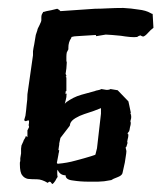

<svg xmlns="http://www.w3.org/2000/svg" viewBox="-20 -455 416 483"><path d="M155 -138Q156 -139 156 -141L157 -145Q160 -152 170 -158Q180 -164 192 -168L216 -176Q227 -180 234 -183V-169L224 -82L220 -66L218 -65Q217 -65 215 -64L209 -62Q193 -57 170 -51Q149 -45 125 -43L123 -45L127 -66Q127 -68 128 -71Q129 -75 129 -77Q127 -77 127 -78Q127 -80 128 -85Q129 -90 129 -91V-94L132 -108ZM364 -420Q362 -420 359 -422Q347 -429 328 -431Q310 -434 290 -435Q270 -435 251 -434Q233 -433 219 -433L132 -427L129 -430L124 -433Q109 -429 97 -427Q93 -426 90 -425H88V-423Q84 -419 84 -411V-404Q84 -401 79 -391Q74 -382 74 -379L70 -367L66 -343Q64 -334 63 -326Q63 -318 63 -316L49 -218Q49 -204 47 -191Q46 -178 44 -164L42 -157Q41 -155 41 -152L45 -150L47 -151Q48 -152 53 -152Q53 -150 53 -146L52 -140L53 -137V-135L49 -127V-110L45 -113Q45 -111 42 -106Q39 -102 39 -100L34 -89Q34 -87 33 -81V-69L31 -57Q31 -51 31 -50L30 -46V-42Q30 -21 36 -14Q41 -7 50 -5Q60 -4 73 -4Q85 -4 100 5Q103 2 105 2Q107 2 109 5Q110 7 112 8Q115 6 119 0Q122 -6 125 -10Q124 -14 124 -20Q124 -24 124 -25L125 -28Q131 -14 145 -14Q145 -3 163 -1Q182 2 202 2Q216 2 227 2Q237 1 242 1L260 -2Q264 -5 275 -9Q286 -13 288 -19L294 -46Q294 -48 296 -59Q298 -71 298 -75L296 -84L298 -86L301 -96V-97Q300 -97 300 -96V-98Q300 -99 301 -104Q303 -110 303 -117Q301 -117 301 -120L305 -125L306 -129L307 -135Q309 -141 309 -146L308 -150L309 -154Q310 -157 310 -159V-162Q310 -164 310 -164L309 -166Q309 -167 310 -168H308L309 -172L305 -191L303 -200L276 -228L258 -231Q255 -229 251 -229H247L235 -231Q232 -229 226 -228Q220 -227 219 -226Q209 -223 197 -220Q185 -217 174 -213Q164 -209 156 -204Q147 -199 143 -194Q146 -205 147 -211Q147 -218 148 -220L145 -218V-224Q145 -226 147 -226V-260L145 -262Q147 -262 147 -265L145 -269Q145 -271 147 -283Q148 -296 148 -298L147 -302V-312Q147 -318 148 -323L152 -331V-335Q152 -349 159 -359L160 -362Q167 -364 173 -364L221 -367L222 -364Q228 -365 234 -366Q239 -367 246 -368Q251 -368 262 -367Q272 -366 284 -365Q296 -363 307 -362Q318 -361 325 -362L328 -364Q333 -366 333 -366L337 -364Q339 -363 340 -363Q345 -364 352 -372Q359 -380 366 -385Z"/></svg>

Font: East Sea Dokdo Cyrillic
Style: Regular
Weight: 400
Version: Version 1.00 July 4, 2018, initial release